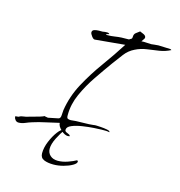

<svg xmlns="http://www.w3.org/2000/svg" viewBox="-114 -549 760 811"><g transform="rotate(15 265.5 -143.0)"><path d="M219 44Q205 44 188.5 28.5Q172 13 172 -1Q144 6 115 12Q86 18 58 27Q45 31 31 37Q17 43 3 43Q-5 43 -10.5 37Q-16 31 -17 23L-16 22V20H-8Q-8 20 -7 19.5Q-6 19 -5 19Q-4 19 -5 20L-3 19Q6 14 12 13.5Q18 13 27 11Q33 9 50.5 4.5Q68 0 84.5 -5Q101 -10 101 -12L118 -9L162 -18Q171 -20 171.5 -35Q172 -50 173 -57Q183 -120 213.5 -176.5Q244 -233 282.5 -286Q321 -339 354 -391L224 -379Q218 -378 210 -388.5Q202 -399 202 -405Q202 -414 211 -417Q220 -420 231 -420Q242 -420 247 -420Q252 -421 257 -421.5Q262 -422 266 -422Q272 -422 274 -420H276V-417L265 -414V-411H272Q279 -411 286 -411.5Q293 -412 299 -413Q319 -416 331 -416.5Q343 -417 363 -417Q370 -421 373 -423Q376 -425 376 -432Q376 -444 384 -450Q392 -456 400 -462Q406 -460 416.5 -455Q427 -450 427 -442Q427 -438 422.5 -432.5Q418 -427 416 -423Q427 -424 437.5 -423Q448 -422 459 -422Q461 -422 472.5 -423.5Q484 -425 490 -425Q504 -425 517 -424Q530 -423 543 -423L548 -420Q525 -408 499 -404Q473 -400 447 -396.5Q421 -393 397 -381Q372 -369 355 -346.5Q338 -324 321 -301Q295 -265 266 -222.5Q237 -180 216.5 -134.5Q196 -89 196 -43V-39Q196 -29 200.5 -26.5Q205 -24 214 -24Q219 -24 225 -25Q231 -26 236 -26Q255 -27 274 -27Q293 -27 311 -29Q315 -30 318.5 -30Q322 -30 326 -30Q330 -30 344.5 -29Q359 -28 372 -25.5Q385 -23 385 -17Q376 -19 367 -19Q358 -19 349 -19Q340 -19 317 -17.5Q294 -16 267.5 -12Q241 -8 222 0Q203 8 203 21Q203 27 209 30Q215 33 221 35.5Q227 38 227 43Q225 43 223 43.5Q221 44 219 44ZM191 176Q166 176 149.5 169Q133 162 133 142Q133 117 144.5 89.5Q156 62 170.5 43Q185 24 194 24H198L199 25Q186 41 172.5 68Q159 95 159 115Q159 133 171.5 144.5Q184 156 205 156Q226 156 248.5 148Q271 140 283 133Q288 133 288 138Q288 146 272.5 155Q257 164 234.5 170Q212 176 191 176Z"/></g></svg>

Font: Qwitcher Grypen
Style: Regular
Weight: 400
Designer: Robert E. Leuschke
Foundry: Robert E. Leuschke
Version: Version 1.100; ttfautohint (v1.8.3)